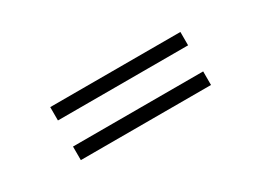

<svg xmlns="http://www.w3.org/2000/svg" viewBox="-21 -683 1043 766"><g transform="rotate(-30 500.0 -300.0)"><path d="M799.8 -360.4H200.2V-421.9H799.8ZM799.8 -177.7H200.2V-240.2H799.8Z"/></g></svg>

Font: FreeUniversal
Style: Bold
Weight: 700
Version: Version 1.001